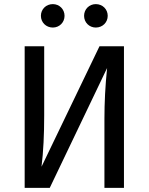

<svg xmlns="http://www.w3.org/2000/svg" viewBox="-20 -914 723 934"><path d="M237 -894C204 -894 179 -869 179 -837C179 -805 204 -780 237 -780C269 -780 294 -805 294 -837C294 -869 269 -894 237 -894ZM446 -894C414 -894 389 -869 389 -837C389 -805 414 -780 446 -780C479 -780 504 -805 504 -837C504 -869 479 -894 446 -894ZM583 -689H464L182 -103C191 -176 195 -260 195 -353V-689H100V0H222L501 -583C492 -496 488 -414 488 -336V0H583Z"/></svg>

Font: Fira Sans
Style: Regular
Weight: 400
Designer: Carrois Corporate & Edenspiekermann AG
Foundry: Carrois Corporate GbR & Edenspiekermann AG
Version: Version 4.203